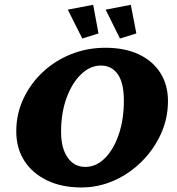

<svg xmlns="http://www.w3.org/2000/svg" viewBox="-20 -784 749 812"><path d="M324.2 8.8Q241.2 8.8 179.2 -21Q117.2 -50.8 83 -104Q48.8 -157.2 48.8 -228.5Q48.8 -301.8 78.6 -365.7Q108.4 -429.7 160.2 -478.5Q211.9 -527.3 280.3 -554.7Q348.6 -582 425.8 -582Q507.8 -582 566.9 -554.2Q626 -526.4 658.2 -475.6Q690.4 -424.8 690.4 -356.4Q690.4 -283.2 660.6 -217.8Q630.9 -152.3 579.6 -101.1Q528.3 -49.8 462.4 -20.5Q396.5 8.8 324.2 8.8ZM340.8 -78.1Q386.7 -78.1 423.8 -115.2Q460.9 -152.3 482.4 -215.8Q503.9 -279.3 503.9 -358.4Q503.9 -433.6 478 -470.2Q452.1 -506.8 406.2 -506.8Q361.3 -506.8 322.8 -469.7Q284.2 -432.6 261.2 -369.1Q238.3 -305.7 238.3 -227.5Q238.3 -157.2 266.1 -117.7Q293.9 -78.1 340.8 -78.1ZM487.3 -621.1 426.8 -743.2 533.2 -763.7 556.6 -642.6ZM328.1 -621.1 266.6 -743.2 374 -763.7 396.5 -642.6Z"/></svg>

Font: Crimson Pro Black
Style: Italic
Weight: 900
Italic angle: -12°
Designer: Jacques Le Bailly
Foundry: Baron von Fonthausen
Version: Version 1.003